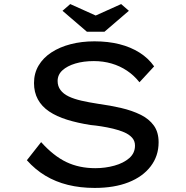

<svg xmlns="http://www.w3.org/2000/svg" viewBox="-20 -913 913 943"><path d="M445 10Q374 10 313.5 -5Q253 -20 203 -50Q153 -80 112 -126L182 -215Q243 -147 306 -117Q369 -87 448 -87Q497 -87 542 -99.5Q587 -112 615 -136.5Q643 -161 643 -198Q643 -221 628.5 -237Q614 -253 589.5 -263.5Q565 -274 535.5 -281Q506 -288 477 -292.5Q448 -297 425 -299Q361 -309 309.5 -325Q258 -341 221.5 -365.5Q185 -390 166 -425Q147 -460 147 -505Q147 -553 169.5 -591Q192 -629 232.5 -655.5Q273 -682 327 -696Q381 -710 444 -710Q511 -710 566.5 -696Q622 -682 665.5 -654.5Q709 -627 737 -587L665 -509Q638 -543 603.5 -566Q569 -589 528 -601Q487 -613 441 -613Q390 -613 350 -601Q310 -589 286.5 -567.5Q263 -546 263 -515Q263 -490 277 -471Q291 -452 317 -439.5Q343 -427 380 -418.5Q417 -410 463 -403Q522 -395 575.5 -382.5Q629 -370 670.5 -349.5Q712 -329 735.5 -296.5Q759 -264 759 -214Q759 -147 720 -96Q681 -45 611 -17.5Q541 10 445 10ZM407 -757 287 -860 325 -893 465 -830H435L575 -893L613 -860L493 -757Z"/></svg>

Font: Lexend Tera
Style: Regular
Weight: 400
Designer: Bonnie Shaver-Troup, Thomas Jockin
Foundry: Lexend
Version: Version 1.007